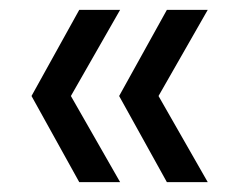

<svg xmlns="http://www.w3.org/2000/svg" viewBox="-20 -490 492 390"><path d="M319 -120 222 -295 319 -470H402L302 -295L402 -120ZM141 -120 44 -295 141 -470H224L124 -295L224 -120Z"/></svg>

Font: DM Sans 36pt
Style: Regular
Weight: 400
Designer: Colophon Foundry, Jonny Pinhorn
Foundry: Colophon Foundry
Version: Version 4.004;gftools[0.9.30]